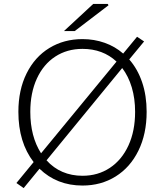

<svg xmlns="http://www.w3.org/2000/svg" viewBox="-20 -936 822 982"><path d="M64 0 152 -107Q74 -208 74 -364Q74 -476 116 -560.5Q158 -645 232.5 -690.5Q307 -736 402 -736Q462 -736 515.5 -717Q569 -698 610 -662L681 -748L717 -724L641 -632Q684 -583 707 -515Q730 -447 730 -364Q730 -251 688 -165.5Q646 -80 571.5 -33.5Q497 13 402 13Q271 13 182 -73L101 26ZM671 -364Q671 -432 654 -489Q637 -546 605 -588L218 -116Q253 -77 299.5 -57Q346 -37 402 -37Q481 -37 542 -77.5Q603 -118 637 -192Q671 -266 671 -364ZM457 -916H531L535 -909L362 -777H307ZM190 -152 576 -621Q506 -686 402 -686Q323 -686 262.5 -646.5Q202 -607 168.5 -534Q135 -461 135 -364Q135 -238 190 -152Z"/></svg>

Font: Nebula Sans Light
Style: Regular
Weight: 300
Designer: Paul D. Hunt for Adobe (as Source Sans)
Foundry: Nebula Entertainment & Broadcasting LLC
Version: Version 1.010